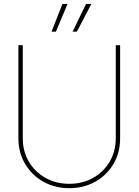

<svg xmlns="http://www.w3.org/2000/svg" viewBox="-20 -960 713 988"><path d="M336.4 8.3Q262.2 8.3 202.9 -25.1Q143.6 -58.6 109.1 -116.7Q74.7 -174.8 74.7 -248.5V-727.5H97.2V-248.5Q97.2 -181.2 128.4 -128.2Q159.7 -75.2 213.9 -44.7Q268.1 -14.2 336.4 -14.2Q405.3 -14.2 459.2 -44.7Q513.2 -75.2 544.4 -128.2Q575.7 -181.2 575.7 -248.5V-727.5H598.1V-248.5Q598.1 -174.3 564 -116.5Q529.8 -58.6 470.5 -25.1Q411.1 8.3 336.4 8.3ZM267.6 -796.9H245.1L301.3 -939.9H327.6ZM375.5 -796.9H353.5L422.9 -939.9H450.2Z"/></svg>

Font: Inter 28pt Thin
Style: Regular
Weight: 250
Designer: Rasmus Andersson
Foundry: rsms
Version: Version 4.001;git-66647c0bb